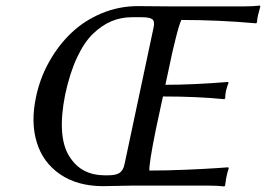

<svg xmlns="http://www.w3.org/2000/svg" viewBox="-20 -668 957 691"><path d="M356 -37.1H369.1Q398.4 -37.1 411.1 -46.4Q423.8 -55.7 428.2 -77.1L532.7 -568.8Q537.6 -591.3 528.3 -598.6Q519 -606 489.7 -606H454.6Q416 -606 382.1 -592Q348.1 -578.1 315.7 -547.4Q283.2 -516.6 257.1 -460.7Q231 -404.8 214.4 -327.1Q199.2 -249.5 203.4 -194.6Q207.5 -139.6 230 -104.5Q252.4 -69.3 284.2 -53.2Q315.9 -37.1 356 -37.1ZM455.1 0 349.6 2Q257.8 1.5 196 -41Q134.3 -83.5 112.3 -155.8Q90.3 -227.5 109.4 -317.9Q123.5 -386.2 156.7 -445.3Q189.9 -504.9 236.8 -549.6Q283.7 -594.2 345.9 -620.1Q408.2 -646 476.1 -646Q546.9 -645 592.3 -645H855Q890.6 -645 915.5 -647.9L917 -645Q909.2 -617.2 908.7 -613.8Q905.3 -599.6 904.8 -587.9L902.3 -584Q766.1 -596.2 632.8 -596.2Q625 -581.1 611.6 -526.9Q598.1 -472.7 592.8 -444.8L575.2 -362.8Q674.3 -362.8 800.3 -373L802.7 -370.1Q796.9 -356.4 793.5 -341.8Q790.5 -328.6 790.5 -314L787.1 -311Q690.9 -320.8 566.4 -320.8L540.5 -200.2Q515.6 -76.2 517.6 -54.2Q577.1 -54.2 648.2 -57.1Q719.2 -60.1 760.7 -63L801.8 -65.9L803.2 -62Q798.8 -50.3 794.4 -28.8Q793 -22 790 0L787.6 2.9Q764.2 0 728 0Z"/></svg>

Font: Linux Biolinum G
Style: Italic
Weight: 400
Italic angle: -12°
Designer: Philipp H. Poll
Foundry: Philipp H. Poll
Version: Version 0.5.1